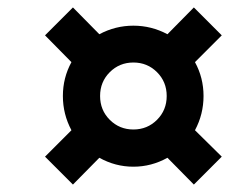

<svg xmlns="http://www.w3.org/2000/svg" viewBox="-20 -510 616 516"><path d="M247 -86 176 -14 101 -89 172 -160Q149 -203 149 -252Q149 -301 172 -343L101 -415L176 -490L247 -418Q290 -441 338.5 -441Q387 -441 430 -418L501 -490L576 -415L504 -343Q527 -301 527 -252Q527 -203 504 -160L576 -89L501 -14L430 -86Q387 -62 338.5 -62Q290 -62 247 -86ZM275 -188Q301 -162 338.5 -162Q376 -162 402 -188Q428 -214 428 -252Q428 -290 402 -316Q376 -342 338.5 -342Q301 -342 275 -316Q249 -290 249 -252Q249 -214 275 -188Z"/></svg>

Font: Titillium Web
Style: SemiBold Italic
Weight: 600
Italic angle: -13°
Version: Version 1.001;PS 57.000;hotconv 1.0.70;makeotf.lib2.5.55311